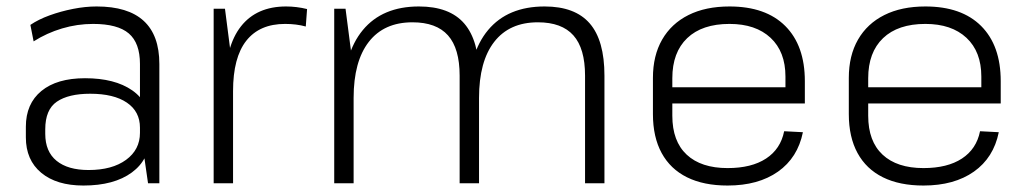

<svg xmlns="http://www.w3.org/2000/svg" viewBox="-20 -567 3186 594"><path d="M413 -173V-369Q413 -434 378.5 -463.5Q344 -493 268 -493Q219 -493 172 -479Q125 -465 84 -439L74 -490Q99 -507 133.5 -519.5Q168 -532 206 -539.5Q244 -547 279 -547Q376 -547 424.5 -502.5Q473 -458 473 -369V0H438ZM238 7Q155 7 107.5 -32.5Q60 -72 60 -142V-175Q60 -246 108 -285.5Q156 -325 243 -325Q335 -325 389 -287.5Q443 -250 443 -180V-145Q443 -74 388 -33.5Q333 7 238 7ZM254 -41Q327 -41 370 -72.5Q413 -104 413 -156V-172Q413 -222 372.5 -249.5Q332 -277 259 -277Q192 -277 156 -252.5Q120 -228 120 -167V-153Q120 -98 155 -69.5Q190 -41 254 -41Z M641 -540H676L701 -346V0H641ZM677 -305Q677 -424 725.5 -485.5Q774 -547 865 -547Q881 -547 897.5 -545Q914 -543 930 -539L926 -485Q897 -493 862 -493Q783 -493 742 -441Q701 -389 701 -285Z M1790 -333Q1790 -417 1754 -457.5Q1718 -498 1644 -498Q1556 -498 1509 -437.5Q1462 -377 1462 -264L1429 -199V-264Q1429 -401 1490 -474Q1551 -547 1665 -547Q1759 -547 1804.5 -494.5Q1850 -442 1850 -333V0H1790ZM1014 -540H1049L1074 -347V0H1014ZM1402 -333Q1402 -417 1366 -457.5Q1330 -498 1256 -498Q1168 -498 1121 -437.5Q1074 -377 1074 -264L1042 -199V-264Q1042 -401 1102.5 -474Q1163 -547 1276 -547Q1371 -547 1416.5 -494Q1462 -441 1462 -333V0H1402Z M2231 7Q2157 7 2105.5 -18.5Q2054 -44 2027 -93.5Q2000 -143 2000 -214V-326Q2000 -395 2028.5 -444.5Q2057 -494 2110 -520.5Q2163 -547 2237 -547Q2349 -547 2409.5 -486.5Q2470 -426 2470 -316V-247H2048V-297H2421L2410 -277V-330Q2410 -407 2364 -450Q2318 -493 2237 -493Q2152 -493 2106 -449Q2060 -405 2060 -325V-209Q2060 -130 2104.5 -88.5Q2149 -47 2231 -47Q2305 -47 2350 -76.5Q2395 -106 2406 -161L2464 -158Q2448 -79 2387 -36Q2326 7 2231 7Z M2837 7Q2763 7 2711.5 -18.5Q2660 -44 2633 -93.5Q2606 -143 2606 -214V-326Q2606 -395 2634.5 -444.5Q2663 -494 2716 -520.5Q2769 -547 2843 -547Q2955 -547 3015.5 -486.5Q3076 -426 3076 -316V-247H2654V-297H3027L3016 -277V-330Q3016 -407 2970 -450Q2924 -493 2843 -493Q2758 -493 2712 -449Q2666 -405 2666 -325V-209Q2666 -130 2710.5 -88.5Q2755 -47 2837 -47Q2911 -47 2956 -76.5Q3001 -106 3012 -161L3070 -158Q3054 -79 2993 -36Q2932 7 2837 7Z"/></svg>

Font: Pathway Extreme 8pt Thin
Style: Regular
Weight: 100
Version: Version 1.001;gftools[0.9.26]